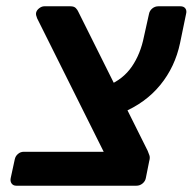

<svg xmlns="http://www.w3.org/2000/svg" viewBox="-20 -591 613 611"><path d="M32 0Q22 0 17 -7Q12 -14 14 -24L27 -84Q29 -94 37 -101Q45 -108 56 -108H310L98 -533Q96 -538 95 -542.5Q94 -547 95 -551Q97 -559 105 -565Q113 -571 121 -571H204Q216 -571 221.5 -565Q227 -559 229 -554L450 -111Q453 -104 455.5 -96.5Q458 -89 455 -79L444 -24Q442 -14 433.5 -7Q425 0 414 0ZM368 -232 324 -319Q372 -339 399.5 -379Q427 -419 438 -474L454 -546Q456 -557 464.5 -564Q473 -571 484 -571H554Q565 -571 570 -564Q575 -557 572 -546L553 -454Q537 -378 490 -320.5Q443 -263 368 -232Z"/></svg>

Font: Rubik Medium
Style: Italic
Weight: 500
Italic angle: -12°
Designer: Hubert and Fischer
Foundry: Hubert and Fischer
Version: Version 2.300;gftools[0.9.30]